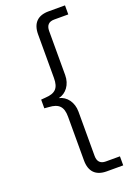

<svg xmlns="http://www.w3.org/2000/svg" viewBox="-167 -762 672 998"><g transform="rotate(-20 169.0 -262.5)"><path d="M241 180H332V130H254C224 130 209 114 209 83V-162C209 -214 179 -254 137 -263C179 -272 209 -312 209 -364V-608C209 -639 224 -655 254 -655H332V-705H241C181 -705 149 -673 149 -611V-370C149 -313 127 -292 72 -289L48 -287V-239L72 -237C127 -234 149 -211 149 -156V86C149 148 181 180 241 180Z"/></g></svg>

Font: Poppy and Pepper Light
Style: Regular
Weight: 300
Designer: Thy Ha
Foundry: Thy Ha
Version: Version 0.001;Glyphs 3.2 (3227)